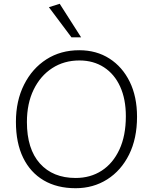

<svg xmlns="http://www.w3.org/2000/svg" viewBox="-20 -985 807 1013"><path d="M379 8Q281 8 210.5 -33.5Q140 -75 102 -153Q64 -231 64 -342Q64 -453 107 -538.5Q150 -624 225 -672Q300 -720 398 -720Q489 -720 557.5 -676Q626 -632 664.5 -553.5Q703 -475 703 -369Q703 -254 661 -169.5Q619 -85 545.5 -38.5Q472 8 379 8ZM379 -46Q457 -46 516.5 -84.5Q576 -123 610 -196Q644 -269 644 -372Q644 -462 614 -528Q584 -594 528.5 -630Q473 -666 399 -666Q318 -666 255.5 -625.5Q193 -585 157.5 -512Q122 -439 122 -341Q122 -199 190.5 -122.5Q259 -46 379 -46ZM357 -788 238 -947 295 -965 408 -788Z"/></svg>

Font: Livvic Light
Style: Regular
Weight: 300
Designer: Jacques Le Bailly, Baron von Fonthausen
Version: Version 1.001; ttfautohint (v1.8.2)